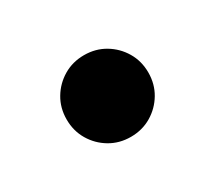

<svg xmlns="http://www.w3.org/2000/svg" viewBox="-50 -536 374 334"><g transform="rotate(-30 137.0 -369.0)"><path d="M137 -287Q114 -287 95.5 -298Q77 -309 66 -327.5Q55 -346 55 -369Q55 -392 66 -410.5Q77 -429 95.5 -440Q114 -451 137 -451Q160 -451 178.5 -440Q197 -429 208 -410.5Q219 -392 219 -369Q219 -346 208 -327.5Q197 -309 178.5 -298Q160 -287 137 -287Z"/></g></svg>

Font: Unbounded
Style: Regular
Weight: 400
Designer: Luke Prowse, Jean-Baptiste Morizot, Fátima Lázaro, Florian Runge
Foundry: NaN
Version: Version 1.701;gftools[0.9.28.dev5+ged2979d]